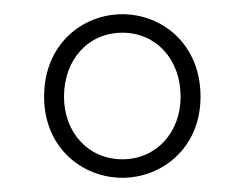

<svg xmlns="http://www.w3.org/2000/svg" viewBox="-20 -704 344 270"><path d="M152 -454C208 -454 262 -496 262 -568C262 -642 208 -684 152 -684C96 -684 42 -642 42 -568C42 -496 96 -454 152 -454ZM152 -480C104 -480 70 -518 70 -568C70 -620 104 -658 152 -658C200 -658 234 -620 234 -568C234 -518 200 -480 152 -480Z"/></svg>

Font: Source Sans Pro ExtraLight
Style: Regular
Weight: 200
Designer: Paul D. Hunt
Foundry: Adobe Systems Incorporated
Version: Version 3.006;hotconv 1.0.111;makeotfexe 2.5.65597